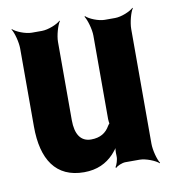

<svg xmlns="http://www.w3.org/2000/svg" viewBox="-70 -616 642 705"><g transform="rotate(-10 251.5 -264.0)"><path d="M237 -104C198 -104 179 -134 179 -186V-478C179 -502 190 -539 199 -552L198 -554C186 -542 151 -528 128 -528H90C67 -528 32 -542 20 -554L19 -552C28 -539 38 -502 38 -478V-187C38 -64 86 10 191 10C240 10 275 -8 301 -35C310 -45 323 -60 326 -70L323 -72C318 -62 317 -43 318 -29V-27C319 -15 312 5 307 12L309 15C315 8 334 0 346 0H399C422 0 457 14 470 26L471 24C462 11 452 -26 452 -50V-478C452 -502 462 -539 471 -552L470 -554C458 -542 424 -528 401 -528H362C339 -528 305 -542 293 -554L291 -552C300 -539 311 -502 311 -478V-167C311 -164 312 -150 314 -148L316 -152C314 -153 308 -145 307 -143C293 -118 271 -104 237 -104Z"/></g></svg>

Font: Asimov
Style: EdgeExtreme
Weight: 500
Designer: Google
Version: Version 2.000980: 2014